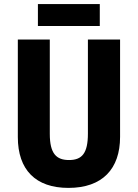

<svg xmlns="http://www.w3.org/2000/svg" viewBox="-20 -907 672 937"><path d="M467 -887H165V-780H467ZM566 -239V-714H409V-255C409 -160 381 -126 317 -126C255 -126 223 -157 223 -254V-714H67V-238C67 -78 154 10 314 10C480 10 566 -83 566 -239Z"/></svg>

Font: Noto Sans Malayalam Condensed ExtraBold
Style: Regular
Weight: 800
Width: 3
Designer: Jelle Bosma - Monotype Design Team
Foundry: Monotype Imaging Inc.
Version: Version 2.104